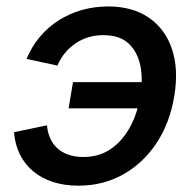

<svg xmlns="http://www.w3.org/2000/svg" viewBox="-20 -570 611 601"><path d="M225.6 11.2Q182.1 11.2 146.2 -0.2Q110.4 -11.7 84 -33.7Q57.6 -55.7 42.2 -86.7Q26.9 -117.7 23.9 -156.2L127 -177.7Q128.9 -155.8 137 -137.5Q145 -119.1 159.4 -106Q173.8 -92.8 194.3 -85.7Q214.8 -78.6 240.7 -78.6Q291 -78.6 327.6 -104.2Q364.3 -129.9 387.5 -173.1Q410.6 -216.3 418.9 -268.6Q428.2 -321.8 419.2 -365Q410.2 -408.2 382.1 -434.1Q354 -460 303.7 -460Q278.3 -460 255.9 -453.1Q233.4 -446.3 215.1 -433.3Q196.8 -420.4 182.6 -403.1Q168.5 -385.7 159.7 -364.7L63 -385.7Q79.1 -423.8 104.5 -454.3Q129.9 -484.9 163.3 -506.1Q196.8 -527.3 236.1 -538.6Q275.4 -549.8 318.4 -549.8Q395 -549.8 446 -514.6Q497.1 -479.5 518.3 -416.3Q539.6 -353 525.4 -268.6Q511.7 -185.1 469.7 -121.8Q427.7 -58.6 365 -23.7Q302.2 11.2 225.6 11.2ZM424.8 -231H194.8L208.5 -313H438.5Z"/></svg>

Font: Inter 16pt Medium
Style: Italic
Weight: 500
Italic angle: -9.3988°
Version: Version 4.001;git-66647c0bb